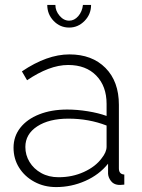

<svg xmlns="http://www.w3.org/2000/svg" viewBox="-20 -750 577 780"><path d="M35 -150Q35 -196 62.5 -231Q90 -266 139.5 -285.5Q189 -305 253 -305Q293 -305 336.5 -298Q380 -291 413 -279V-328Q413 -400 371 -443Q329 -486 257 -486Q218 -486 176 -470Q134 -454 90 -424L69 -460Q171 -529 262 -529Q354 -529 408.5 -474Q463 -419 463 -324V-66Q463 -42 485 -41V0Q466 2 460 1Q441 -1 430.5 -15Q420 -29 419 -44V-85Q383 -40 326.5 -15Q270 10 208 10Q159 10 119.5 -11.5Q80 -33 57.5 -69Q35 -105 35 -150ZM393 -107Q413 -132 413 -154V-240Q341 -268 258 -268Q179 -268 131 -236.5Q83 -205 83 -153Q83 -120 100 -92Q117 -64 147.5 -47Q178 -30 218 -30Q274 -30 321 -51.5Q368 -73 393 -107ZM261 -666Q282 -666 298 -684.5Q314 -703 317 -730H350Q350 -692 323.5 -665Q297 -638 261 -638Q224 -638 198 -665Q172 -692 172 -730H205Q205 -706 222 -686Q239 -666 261 -666Z"/></svg>

Font: Raleway Light
Style: Regular
Weight: 300
Designer: Matt McInerney, Pablo Impallari, Rodrigo Fuenzalida
Foundry: Matt McInerney, Pablo Impallari, Rodrigo Fuenzalida
Version: Version 4.026